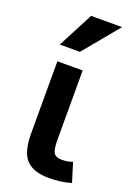

<svg xmlns="http://www.w3.org/2000/svg" viewBox="-149 -825 631 899"><g transform="rotate(20 166.5 -375.5)"><path d="M326.2 0Q274.9 15.1 216.8 15.1Q138.2 15.1 102.5 -22.7Q66.9 -60.5 66.9 -151.9V-512.2H192.9V-165Q192.9 -121.1 202.9 -103.5Q212.9 -85.9 243.2 -85.9Q274.4 -85.9 296.9 -95.2ZM150.9 -589.8H50.8L142.6 -766.1H296.9Z"/></g></svg>

Font: Clear Sans
Style: Bold
Weight: 700
Foundry: Intel Corporation
Version: Version 1.00